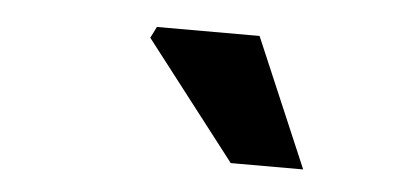

<svg xmlns="http://www.w3.org/2000/svg" viewBox="-29 -798 591 272"><g transform="rotate(5 267.0 -661.5)"><path d="M306 -570 177 -737 185 -753H331L409 -570Z"/></g></svg>

Font: Source Sans 3 ExtraLight
Style: Bold Italic
Weight: 700
Italic angle: -11°
Version: Version 3.052;hotconv 1.1.0;makeotfexe 2.6.0